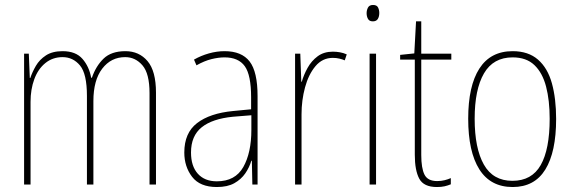

<svg xmlns="http://www.w3.org/2000/svg" viewBox="-20 -836 2310 773"><path d="M485 -630Q540 -630 574 -590Q608 -550 608 -463V-93H582V-461Q582 -540 553.5 -573Q525 -606 484 -606Q427 -606 391.5 -559.5Q356 -513 356 -429V-93H330V-450Q330 -539 302 -572.5Q274 -606 232 -606Q192 -606 162.5 -582Q133 -558 118 -517Q103 -476 103 -426V-93H77V-620H96L100 -522H102Q110 -546 124.5 -571Q139 -596 165 -613Q191 -630 232 -630Q285 -630 312 -599Q339 -568 347 -523H350Q366 -570 397 -600Q428 -630 485 -630Z M884 -630Q953 -630 985 -588.5Q1017 -547 1017 -449V-93H996L994 -189H992Q984 -162 967.5 -138Q951 -114 923.5 -98.5Q896 -83 853 -83Q785 -83 753.5 -124Q722 -165 722 -222Q722 -301 773.5 -340.5Q825 -380 918 -389L991 -396V-444Q991 -534 965.5 -569.5Q940 -605 884 -605Q860 -605 831.5 -598Q803 -591 771 -573L761 -596Q789 -612 821 -621Q853 -630 884 -630ZM918 -366Q835 -358 792 -323.5Q749 -289 749 -222Q749 -167 776.5 -136.5Q804 -106 853 -106Q927 -106 959.5 -163.5Q992 -221 992 -313V-372Z M1320 -628Q1334 -628 1348.5 -625.5Q1363 -623 1376 -617L1368 -593Q1359 -597 1346.5 -600Q1334 -603 1320 -603Q1278 -603 1250 -569.5Q1222 -536 1208 -484Q1194 -432 1194 -376V-93H1168V-620H1189L1193 -507H1195Q1203 -535 1218.5 -563Q1234 -591 1259 -609.5Q1284 -628 1320 -628Z M1482 -816Q1497 -816 1502 -806Q1507 -796 1507 -784Q1507 -769 1501 -759.5Q1495 -750 1481 -750Q1467 -750 1461.5 -760Q1456 -770 1456 -783Q1456 -795 1461.5 -805.5Q1467 -816 1482 -816ZM1494 -620V-93H1468V-620Z M1740 -107Q1756 -107 1770 -110.5Q1784 -114 1795 -119V-94Q1783 -89 1770 -86Q1757 -83 1739 -83Q1686 -83 1668 -116.5Q1650 -150 1650 -213V-596H1591V-615L1648 -621L1655 -750H1676V-620H1797V-596H1676V-212Q1676 -159 1689 -133Q1702 -107 1740 -107Z M2219 -357Q2219 -224 2175.5 -153.5Q2132 -83 2044 -83Q1955 -83 1910 -154Q1865 -225 1865 -358Q1865 -490 1910 -560Q1955 -630 2044 -630Q2107 -630 2146 -596Q2185 -562 2202 -500.5Q2219 -439 2219 -357ZM1891 -358Q1891 -239 1928 -173.5Q1965 -108 2043 -108Q2121 -108 2157 -171.5Q2193 -235 2193 -358Q2193 -432 2178.5 -487.5Q2164 -543 2131.5 -574Q2099 -605 2044 -605Q1966 -605 1928.5 -540.5Q1891 -476 1891 -358Z"/></svg>

Font: Noto Sans Kannada UI Condensed Thin
Style: Regular
Weight: 100
Width: 3
Designer: Jelle Bosma - Monotype Design Team
Foundry: Monotype Imaging Inc.
Version: Version 2.005; ttfautohint (v1.8.4.7-5d5b)